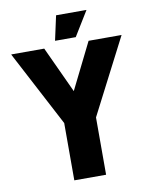

<svg xmlns="http://www.w3.org/2000/svg" viewBox="-95 -953 804 1023"><g transform="rotate(-10 307.0 -441.5)"><path d="M223 -310 9 -717V-719H187L323 -425L224 -310ZM223 0V-310H395V0ZM224 -310 427 -719H605V-718L395 -310ZM251 -750 280 -883H444V-882L363 -750Z"/></g></svg>

Font: Foldit
Style: Bold
Weight: 700
Version: Version 1.003